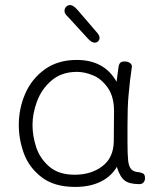

<svg xmlns="http://www.w3.org/2000/svg" viewBox="-20 -728 655 756"><path d="M551 -27Q551 -16 545 -9.5Q539 -3 529 -3Q489 -3 470.5 -17.5Q452 -32 440 -71Q418 -33 376 -12.5Q334 8 276 8Q193 8 143.5 -30.5Q94 -69 74 -124Q54 -179 54 -236Q54 -301 79.5 -359.5Q105 -418 156.5 -455Q208 -492 282 -492Q391 -492 439 -406L446 -459Q447 -472 452 -479Q457 -486 470 -486Q485 -486 493 -479Q501 -472 499 -463Q491 -410 486 -351Q482 -308 482 -235V-170Q482 -120 484.5 -96.5Q487 -73 496.5 -62Q506 -51 527 -50Q539 -48 545 -43.5Q551 -39 551 -27ZM429 -290Q429 -348 404 -383Q379 -418 346 -431.5Q313 -445 283 -445Q223 -445 183.5 -411.5Q144 -378 126 -329.5Q108 -281 108 -236Q108 -193 122.5 -148.5Q137 -104 174 -72Q211 -40 274 -40Q339 -40 383 -73.5Q427 -107 428 -171Q429 -220 429 -290ZM329 -573 250 -659Q241 -668 237.5 -673Q234 -678 234 -685Q234 -695 240.5 -701.5Q247 -708 256 -708Q269 -708 287 -687L360 -602Q372 -589 372 -579Q372 -571 366.5 -565.5Q361 -560 353 -560Q342 -560 329 -573Z"/></svg>

Font: Mali Light
Style: Regular
Weight: 300
Designer: Kitiyaporn Chalermlarp | Katatrad Aksorn Co.,Ltd.
Foundry: Cadson Demak Co.,Ltd.
Version: Version 1.000; ttfautohint (v1.6)